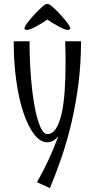

<svg xmlns="http://www.w3.org/2000/svg" viewBox="-20 -727 484 981"><path d="M50 0ZM169 204Q202 146 229.5 86.5Q257 27 278 -32Q254 0 222 0Q186 0 154.5 -41Q123 -82 99.5 -152Q76 -222 63 -316Q50 -410 50 -516H131Q131 -419 138 -333Q145 -247 157 -182.5Q169 -118 185.5 -80Q202 -42 222 -42Q248 -42 266 -70Q284 -98 295 -147Q306 -196 310.5 -263Q315 -330 315 -408Q315 -434 314.5 -461Q314 -488 313 -516H394Q394 -404 381 -301Q368 -198 346 -103.5Q324 -9 295 75.5Q266 160 235 234ZM326 -574Q318 -574 305 -579.5Q292 -585 277.5 -593Q263 -601 248 -610Q233 -619 222 -627Q211 -619 196 -610Q181 -601 166.5 -593Q152 -585 139 -579.5Q126 -574 118 -574Q115 -574 110 -575.5Q105 -577 105 -582Q105 -590 117.5 -607Q130 -624 146.5 -642.5Q163 -661 180 -677.5Q197 -694 206 -701Q215 -707 222 -707Q227 -707 238 -701Q247 -694 264 -677.5Q281 -661 297.5 -642.5Q314 -624 326.5 -607Q339 -590 339 -582Q339 -577 334 -575.5Q329 -574 326 -574Z"/></svg>

Font: Combo
Style: Regular
Weight: 400
Designer: Eduardo Rodriguez Tunni
Foundry: Eduardo Rodriguez Tunni
Version: Version 1.001